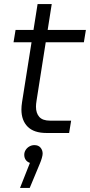

<svg xmlns="http://www.w3.org/2000/svg" viewBox="-20 -658 445 950"><path d="M210 0Q148 0 117 -31Q86 -62 86 -116Q86 -133 89 -152L166 -638H236L161 -161Q158 -143 158 -130Q158 -98 174.5 -79.5Q191 -61 228 -61H332L322 0ZM47 -449 57 -510H405L395 -449ZM79 272 128 148Q114 143 107 132.5Q100 122 100 108Q100 95 107 84Q114 73 125.5 66.5Q137 60 150 60Q170 60 180.5 72.5Q191 85 191 102Q191 110 187 124Q183 138 177 152L127 272Z"/></svg>

Font: MuseoModerno Light
Style: Italic
Weight: 300
Italic angle: -9°
Designer: Pablo Cosgaya, Héctor Gatti, Marcela Romero, and the Authors of The MuseoModerno Project.
Foundry: Omnibus-Type Team
Version: Version 1.003